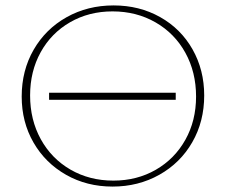

<svg xmlns="http://www.w3.org/2000/svg" viewBox="-20 -683 833 708"><path d="M60 -327Q60 -423 104 -499.5Q148 -576 225.5 -619.5Q303 -663 399 -663Q494 -663 570.5 -620Q647 -577 690 -501Q733 -425 733 -331Q733 -235 689 -158.5Q645 -82 567.5 -38.5Q490 5 395 5Q300 5 223.5 -38.5Q147 -82 103.5 -157.5Q60 -233 60 -327ZM703 -327Q703 -417 663.5 -488.5Q624 -560 553.5 -600.5Q483 -641 395 -641Q308 -641 238.5 -601Q169 -561 130 -490.5Q91 -420 91 -331Q91 -241 130.5 -169.5Q170 -98 240 -57.5Q310 -17 398 -17Q485 -17 554.5 -57Q624 -97 663.5 -167.5Q703 -238 703 -327ZM161 -341H628V-315H161Z"/></svg>

Font: Ysabeau Extralight
Style: Regular
Weight: 200
Designer: Christian Thalmann (Catharsis Fonts)
Version: Version 0.003